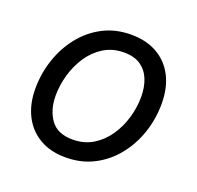

<svg xmlns="http://www.w3.org/2000/svg" viewBox="-104 -664 808 786"><g transform="rotate(20 300.0 -271.0)"><path d="M257.8 11.7Q191.9 11.7 144.5 -15.9Q97.2 -43.5 71.5 -93.8Q45.9 -144 45.9 -211.4Q45.9 -276.4 66.2 -337.4Q86.4 -398.4 124.8 -447Q163.1 -495.6 217.5 -524.2Q272 -552.7 340.3 -552.7Q406.2 -552.7 454.1 -525.4Q502 -498 527.6 -447.8Q553.2 -397.5 553.2 -329.1Q553.2 -263.2 532.7 -202.1Q512.2 -141.1 473.4 -92.8Q434.6 -44.4 380.1 -16.4Q325.7 11.7 257.8 11.7ZM259.8 -66.9Q310.1 -66.9 348.4 -90.3Q386.7 -113.8 412.6 -152.1Q438.5 -190.4 451.7 -236.3Q464.8 -282.2 464.8 -327.1Q464.8 -368.7 451.7 -401.9Q438.5 -435.1 410.6 -454.6Q382.8 -474.1 337.9 -474.1Q288.1 -474.1 250 -450.7Q211.9 -427.2 186 -388.7Q160.2 -350.1 147 -304Q133.8 -257.8 133.8 -212.4Q133.8 -150.9 163.6 -108.9Q193.4 -66.9 259.8 -66.9Z"/></g></svg>

Font: Inter Variable
Style: Italic
Weight: 400
Italic angle: -9.39999°
Designer: Rasmus Andersson
Foundry: rsms
Version: Version 4.001;git-9221beed3